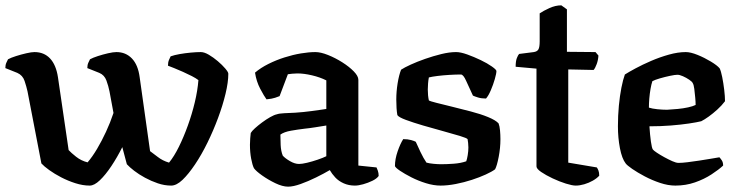

<svg xmlns="http://www.w3.org/2000/svg" viewBox="-27 -695 2761 719"><path d="M309 0Q283 0 255 -9Q227 -18 202 -31Q177 -44 157.5 -58Q138 -72 128 -83L76 -353Q72 -371 65 -392Q58 -413 38 -422L-7 -440Q-7 -452 -3 -460.5Q1 -469 3 -473Q14 -479 33 -485Q52 -491 71.5 -495.5Q91 -500 102 -500Q138 -500 160.5 -476Q183 -452 190 -406L230 -133Q239 -123 258 -108Q277 -93 301 -87Q319 -108 336.5 -137.5Q354 -167 370 -201.5Q386 -236 398 -272L383 -353Q379 -373 371.5 -393.5Q364 -414 345 -422L300 -440Q300 -452 304 -460.5Q308 -469 310 -473Q321 -479 339.5 -485Q358 -491 377.5 -495.5Q397 -500 409 -500Q444 -500 467 -476Q490 -452 496 -406L535 -129Q545 -122 563.5 -107.5Q582 -93 606 -86Q625 -109 643 -145.5Q661 -182 676.5 -225Q692 -268 702.5 -312Q713 -356 716 -395Q707 -402 691.5 -410Q676 -418 658 -426Q640 -434 625 -440Q610 -446 602 -449Q602 -462 606 -471Q610 -480 612 -484Q626 -489 646 -492.5Q666 -496 687.5 -498Q709 -500 725 -500Q738 -500 755 -490Q772 -480 788.5 -466Q805 -452 816.5 -438.5Q828 -425 828 -419Q828 -387 817.5 -343.5Q807 -300 789.5 -253Q772 -206 750 -161Q728 -116 703.5 -79.5Q679 -43 656.5 -21.5Q634 0 614 0Q589 0 564 -8.5Q539 -17 516 -29.5Q493 -42 475.5 -55.5Q458 -69 448 -80L431 -144Q412 -106 390 -73Q368 -40 347 -20Q326 0 309 0Z M1052 4Q1031 4 1004 -9Q977 -22 954.5 -38Q932 -54 924 -65Q918 -77 913.5 -101Q909 -125 909 -153Q909 -166 910 -177Q911 -188 912 -197Q916 -204 927.5 -214.5Q939 -225 954.5 -236.5Q970 -248 985 -256.5Q1000 -265 1010 -267Q1018 -270 1037 -271Q1056 -272 1079 -273Q1094 -274 1109 -275.5Q1124 -277 1139 -279Q1154 -281 1168 -283Q1182 -285 1195 -287V-394Q1171 -406 1141 -413Q1111 -420 1087 -420Q1078 -420 1067.5 -419Q1057 -418 1051 -417L1020 -335Q1015 -333 1003.5 -329Q992 -325 971 -323Q962 -335 947.5 -362.5Q933 -390 928 -423Q949 -441 978 -455.5Q1007 -470 1038.5 -480Q1070 -490 1100 -495Q1130 -500 1154 -500Q1174 -500 1201.5 -489Q1229 -478 1255 -461.5Q1281 -445 1298 -427.5Q1315 -410 1315 -396V-75L1383 -68Q1385 -64 1388 -55.5Q1391 -47 1391 -36Q1384 -26 1367.5 -18Q1351 -10 1333 -5Q1315 0 1302 0Q1279 0 1260 -8.5Q1241 -17 1228.5 -30.5Q1216 -44 1208 -58Q1186 -45 1156.5 -30.5Q1127 -16 1099 -6Q1071 4 1052 4ZM1093 -81Q1104 -81 1123 -85.5Q1142 -90 1162.5 -97Q1183 -104 1195 -110V-225Q1176 -222 1154.5 -218.5Q1133 -215 1113 -213Q1088 -210 1062.5 -205.5Q1037 -201 1023 -191Q1023 -175 1024 -152Q1025 -129 1032 -112Q1041 -102 1059 -91.5Q1077 -81 1093 -81Z M1623 0Q1597 0 1568 -9Q1539 -18 1513.5 -31Q1488 -44 1471 -55.5Q1454 -67 1452 -73Q1452 -99 1462 -128Q1472 -157 1483 -174Q1500 -174 1512.5 -170.5Q1525 -167 1530 -164Q1536 -150 1547.5 -126Q1559 -102 1570 -86Q1581 -83 1597 -81.5Q1613 -80 1625 -80Q1647 -80 1673 -82Q1699 -84 1719 -91Q1722 -99 1724.5 -114Q1727 -129 1727 -143Q1727 -151 1726 -160Q1725 -169 1724 -174Q1721 -178 1695 -186Q1669 -194 1632 -204Q1595 -214 1557.5 -225Q1520 -236 1493 -246Q1466 -256 1461 -264Q1459 -275 1458 -290Q1457 -305 1457 -322Q1457 -352 1462 -383Q1467 -414 1475 -434Q1487 -442 1511 -453Q1535 -464 1565 -474.5Q1595 -485 1625.5 -492.5Q1656 -500 1681 -500Q1698 -500 1723 -491Q1748 -482 1773 -470Q1798 -458 1815 -446Q1832 -434 1832 -429Q1832 -420 1826 -399Q1820 -378 1811 -357Q1802 -336 1793 -326Q1776 -326 1763 -330Q1750 -334 1744 -337Q1729 -369 1718.5 -392.5Q1708 -416 1699 -416Q1679 -416 1655 -414.5Q1631 -413 1611 -410.5Q1591 -408 1579 -405Q1577 -395 1576 -382.5Q1575 -370 1575 -360Q1575 -348 1576 -338Q1577 -328 1579 -319Q1583 -316 1607 -310Q1631 -304 1665.5 -295.5Q1700 -287 1736.5 -277.5Q1773 -268 1801 -256.5Q1829 -245 1840 -233Q1844 -223 1845.5 -206.5Q1847 -190 1847 -174Q1847 -141 1840.5 -107.5Q1834 -74 1827 -61Q1815 -52 1792 -41.5Q1769 -31 1740 -21.5Q1711 -12 1680 -6Q1649 0 1623 0Z M2129 0Q2116 0 2092 -7.5Q2068 -15 2042.5 -27Q2017 -39 1999.5 -51Q1982 -63 1982 -72V-438L1904 -445Q1904 -466 1908.5 -477.5Q1913 -489 1917 -493L1972 -500Q1985 -502 1989.5 -510.5Q1994 -519 1994 -540V-645Q2007 -654 2030 -664.5Q2053 -675 2075 -675L2096 -660V-501L2203 -500L2214 -487Q2213 -470 2207.5 -455Q2202 -440 2196 -433L2101 -435V-86L2208 -68Q2211 -64 2214 -56.5Q2217 -49 2217 -37Q2208 -27 2193 -18.5Q2178 -10 2161 -5Q2144 0 2129 0Z M2502 0Q2475 0 2445 -10Q2415 -20 2387.5 -34.5Q2360 -49 2340.5 -62.5Q2321 -76 2316 -83Q2302 -101 2294.5 -140Q2287 -179 2287 -222Q2287 -262 2290.5 -299Q2294 -336 2300 -366.5Q2306 -397 2313 -416Q2327 -425 2353 -439Q2379 -453 2411.5 -467Q2444 -481 2478 -490.5Q2512 -500 2541 -500Q2559 -500 2585 -489.5Q2611 -479 2635 -464.5Q2659 -450 2668 -439Q2673 -429 2677.5 -406.5Q2682 -384 2685 -359Q2688 -334 2688 -316Q2676 -300 2659.5 -285Q2643 -270 2627 -258.5Q2611 -247 2599 -241Q2583 -237 2553 -232.5Q2523 -228 2485 -225Q2447 -222 2405 -222Q2407 -190 2410.5 -165Q2414 -140 2418 -135Q2421 -131 2433 -123Q2445 -115 2460.5 -106.5Q2476 -98 2490.5 -91.5Q2505 -85 2514 -85Q2527 -85 2547.5 -87.5Q2568 -90 2591 -93.5Q2614 -97 2634.5 -100.5Q2655 -104 2667 -106Q2671 -102 2676 -94.5Q2681 -87 2681 -75Q2665 -60 2637.5 -42Q2610 -24 2575.5 -12Q2541 0 2502 0ZM2471 -284Q2490 -285 2511 -287Q2532 -289 2550 -293Q2568 -297 2578 -302Q2578 -313 2576.5 -329.5Q2575 -346 2573 -362Q2571 -378 2567 -384Q2565 -389 2554 -396.5Q2543 -404 2530.5 -409.5Q2518 -415 2510 -415Q2501 -415 2482 -411Q2463 -407 2444 -401.5Q2425 -396 2416 -391Q2412 -379 2409 -361.5Q2406 -344 2404.5 -326Q2403 -308 2403 -292Q2415 -288 2434.5 -286Q2454 -284 2471 -284Z"/></svg>

Font: Texturina 12pt SemiBold
Style: Regular
Weight: 600
Designer: Guillermo Torres Carreño
Foundry: Omnibus-Type
Version: Version 1.002